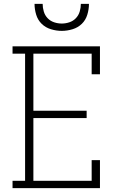

<svg xmlns="http://www.w3.org/2000/svg" viewBox="-20 -975 640 995"><path d="M45 0V-38H110V-697H45V-735H498V-590H455V-697H153V-401H429V-363H153V-38H455V-145H498V0ZM300 -815Q272 -815 244 -823.5Q216 -832 196 -851.5Q176 -871 167.5 -899Q159 -927 159 -955H201Q201 -935 207 -915Q213 -895 227 -880.5Q241 -866 260.5 -859.5Q280 -853 300 -853Q320 -853 339.5 -859.5Q359 -866 373 -880.5Q387 -895 393 -915Q399 -935 399 -955H441Q441 -927 432.5 -899Q424 -871 404 -851.5Q384 -832 356 -823.5Q328 -815 300 -815Z"/></svg>

Font: Iosevka Slab XLtEx
Style: Regular
Weight: 200
Width: 7
Monospace: yes
Designer: Belleve Invis
Foundry: Belleve Invis
Version: Version 11.1.0; ttfautohint (v1.8.3)